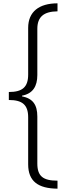

<svg xmlns="http://www.w3.org/2000/svg" viewBox="-20 -906 406 1152"><path d="M325 226V178C238 178 204 151 204 75V-206C204 -278 177 -315 112 -328V-332C177 -344 204 -388 204 -456V-733C204 -806 244 -837 325 -838V-886C215 -886 149 -836 149 -739V-459C149 -382 113 -354 33 -354V-306C113 -306 149 -278 149 -202V80C149 182 209 225 325 226Z"/></svg>

Font: Noto Sans Kannada UI SemiCondensed Light
Style: Regular
Weight: 300
Width: 4
Designer: Jelle Bosma - Monotype Design Team
Foundry: Monotype Imaging Inc.
Version: Version 2.005